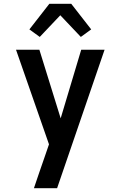

<svg xmlns="http://www.w3.org/2000/svg" viewBox="-20 -784 640 1019"><path d="M160 215Q174 173 188.5 131Q203 89 218 46L240 -18L65 -520H189L302 -156L411 -520H535L283 215ZM191 -588 136 -628 242 -764H358L464 -628L409 -588L300 -703Z"/></svg>

Font: Iosevka Fixed Extended
Style: Bold
Weight: 700
Width: 7
Monospace: yes
Designer: Belleve Invis
Foundry: Belleve Invis
Version: Version 24.1.1; ttfautohint (v1.8.4)